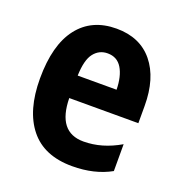

<svg xmlns="http://www.w3.org/2000/svg" viewBox="-108 -649 708 752"><g transform="rotate(20 246.5 -273.0)"><path d="M253 -556Q351 -556 405 -490Q459 -424 459 -309V-237H171Q173 -96 281 -96Q358 -96 433 -140V-28Q365 10 272 10Q155 10 96 -63.5Q37 -137 37 -270Q37 -410 93.5 -483Q150 -556 253 -556ZM253 -453Q218 -453 196 -425Q174 -397 172 -331H334Q333 -387 313 -420Q293 -453 253 -453Z"/></g></svg>

Font: Noto Sans Gujarati Condensed
Style: Bold
Weight: 700
Width: 3
Designer: Jelle Bosma - Monotype Design Team, Universal Thirst
Foundry: Monotype Imaging Inc.
Version: Version 2.106; ttfautohint (v1.8.4.7-5d5b)